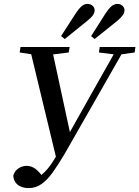

<svg xmlns="http://www.w3.org/2000/svg" viewBox="-20 -905 714 984"><path d="M48 -5Q55 -29 74.5 -42Q94 -55 117 -55Q140 -55 160.5 -40.5Q181 -26 200 3L155 30L161 10Q179 2 194.5 -10.5Q210 -23 225 -41Q240 -59 255.5 -84Q271 -109 289 -142L328 -210L455 -436L584 -664H624L311 -116Q279 -62 251 -22.5Q223 17 193 38Q163 59 127 59Q105 59 87 51.5Q69 44 59 29Q49 14 48 -5ZM81 -636 85 -664H337L332 -636L219 -622H174ZM487 -636 491 -664H674L670 -636L590 -625H575ZM272 -79 131 -664H244L343 -206ZM293 -720 369 -838Q385 -862 399 -873.5Q413 -885 428 -885Q444 -885 454.5 -875.5Q465 -866 465 -853Q465 -840 456.5 -827.5Q448 -815 427 -798L312 -705ZM447 -720 522 -838Q538 -862 552 -873.5Q566 -885 582 -885Q597 -885 607.5 -875.5Q618 -866 618 -853Q618 -840 609.5 -827.5Q601 -815 581 -798L465 -705Z"/></svg>

Font: Source Serif 4 48pt SemiBold
Style: Italic
Weight: 600
Italic angle: -12°
Designer: Frank Grießhammer
Foundry: Adobe Systems Incorporated
Version: Version 4.004;hotconv 1.0.116;makeotfexe 2.5.65601